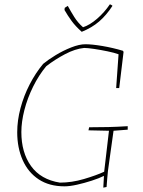

<svg xmlns="http://www.w3.org/2000/svg" viewBox="-20 -849 656 881"><path d="M454 12 457 -42Q435 -31 401 -20Q367 -9 333.5 -1.5Q300 6 276 6Q206 6 157.5 -26Q109 -58 84 -114.5Q59 -171 59 -242Q59 -296 74 -352.5Q89 -409 116 -461.5Q143 -514 178 -556Q201 -575 235.5 -596Q270 -617 307 -631.5Q344 -646 372 -646Q402 -646 449.5 -638Q497 -630 544 -616L547 -611L527 -445H513L524 -600Q505 -607 473.5 -613.5Q442 -620 412 -624.5Q382 -629 366 -629Q325 -625 278.5 -600.5Q232 -576 192 -545Q158 -504 132 -451.5Q106 -399 92 -344.5Q78 -290 78 -243Q78 -149 122.5 -87Q167 -25 255 -11Q309 -11 365 -27.5Q421 -44 458 -61L480 -249L386 -251L389 -265Q435 -265 477 -266Q519 -267 566 -270V-254L501 -249Q496 -213 491 -177.5Q486 -142 481 -106Q474 -60 472 -29.5Q470 1 469 9ZM355 -703Q326 -729 308.5 -753Q291 -777 276 -803L277 -813L291 -822Q304 -798 320.5 -771.5Q337 -745 361 -724Q392 -734 425.5 -763Q459 -792 484 -829Q486 -829 490.5 -826.5Q495 -824 496 -822Q468 -779 435 -750.5Q402 -722 355 -703Z"/></svg>

Font: Labrada Thin
Style: Italic
Weight: 100
Italic angle: -7°
Designer: Mercedes Jáuregui
Foundry: Omnibus-Type Team
Version: Version 1.000; ttfautohint (v1.8.4.7-5d5b)